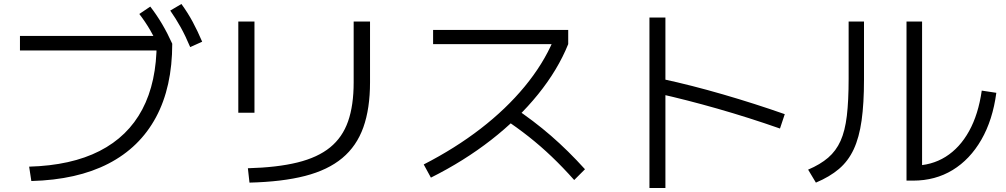

<svg xmlns="http://www.w3.org/2000/svg" viewBox="-20 -875 5040 962"><path d="M126 -40Q337 -46 479 -118.5Q621 -191 693 -327Q765 -463 765 -661L803 -622H80V-695H820L843 -656Q843 -439 761.5 -287.5Q680 -136 523 -55Q366 26 137 32ZM784 -625Q757 -682 732.5 -724Q708 -766 678 -805L733 -842Q766 -799 792.5 -754Q819 -709 843 -656ZM933 -639Q909 -696 885 -739Q861 -782 833 -822L889 -855Q921 -811 945.5 -765.5Q970 -720 993 -666Z M1222 -32Q1369 -36 1470.5 -61Q1572 -86 1634 -136.5Q1696 -187 1724 -267Q1752 -347 1752 -462V-767H1834V-463Q1834 -331 1800.5 -237Q1767 -143 1695 -83Q1623 -23 1508.5 6.5Q1394 36 1230 40ZM1174 -310V-767H1255V-310Z M2103 -51Q2261 -132 2388.5 -230.5Q2516 -329 2608.5 -441Q2701 -553 2752 -672L2774 -654H2150V-725H2827V-654Q2775 -525 2676 -402.5Q2577 -280 2441 -174Q2305 -68 2139 15ZM2857 27Q2800 -37 2744.5 -90Q2689 -143 2629.5 -190Q2570 -237 2502 -282L2552 -338Q2654 -270 2740.5 -195Q2827 -120 2911 -27Z M3888 -231Q3731 -286 3575 -330.5Q3419 -375 3280 -406L3300 -479Q3444 -448 3602.5 -402Q3761 -356 3912 -303ZM3234 67V-787H3314V67Z M4522 30V-767H4600V-5L4555 -45Q4647 -45 4718 -89.5Q4789 -134 4835.5 -218Q4882 -302 4899 -421L4972 -410Q4954 -274 4897 -175Q4840 -76 4753 -23Q4666 30 4555 30ZM4029 -25Q4090 -51 4129.5 -85Q4169 -119 4191.5 -169Q4214 -219 4223 -294.5Q4232 -370 4232 -481V-767H4309V-476Q4309 -357 4297 -271.5Q4285 -186 4257.5 -127Q4230 -68 4183.5 -28.5Q4137 11 4068 40Z"/></svg>

Font: M PLUS 1 Thin
Style: Regular
Weight: 400
Version: Version 1.001